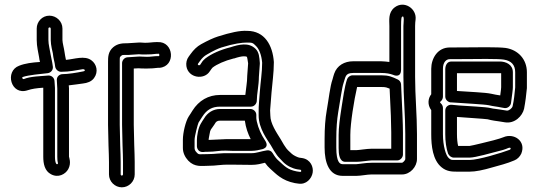

<svg xmlns="http://www.w3.org/2000/svg" viewBox="-20 -710 2297 821"><path d="M192 -593C195 -593 197 -590 197 -588V-539C197 -516 205 -488 206 -482C208 -459 214 -445 216 -425C218 -412 230 -403 241 -403C279 -403 306 -410 333 -414C343 -415 347 -407 337 -405C309 -399 270 -393 248 -393C235 -393 222 -383 223 -367L225 -331V-40C225 -14 229 -13 228 -11C223 -2 215 -11 215 -40V-332V-334L213 -364C212 -377 201 -388 186 -387C155 -384 111 -384 82 -372C76 -371 72 -379 78 -381C101 -389 155 -394 183 -397C196 -398 208 -410 206 -425C203 -449 199 -461 197 -474C193 -500 187 -519 187 -539V-588C187 -591 190 -593 192 -593ZM191 -643C160 -643 137 -617 137 -588V-539C137 -510 144 -486 147 -466C148 -458 149 -452 151 -445C118 -443 87 -439 62 -429C-1 -406 26 -300 98 -324C116 -330 135 -333 165 -335V-331V-40C165 -10 171 21 198 35C229 52 260 35 272 13C286 -13 275 -38 275 -40V-332V-333L274 -345C295 -347 318 -351 335 -353C353 -355 371 -361 382 -376C402 -403 393 -436 371 -452C342 -474 298 -457 262 -454C260 -466 257 -476 256 -487C254 -503 247 -527 247 -539V-588C247 -619 221 -643 191 -643Z M609 -467C591 -467 580 -469 570 -468L525 -465C511 -464 502 -451 502 -440V-176L504 -88C505 -60 506 -37 506 -17V36C506 38 503 41 501 41C499 41 496 38 496 36V-17C496 -37 495 -61 494 -89L492 -176V-445C492 -468 492 -465 497 -470C504 -476 501 -475 525 -475H527L574 -478C583 -477 591 -477 600 -477C618 -477 637 -478 650 -480H655C659 -480 660 -482 661 -477C662 -471 660 -470 659 -470H653C639 -470 625 -467 609 -467ZM600 -527C590 -527 581 -529 572 -528L524 -525C506 -525 484 -525 464 -508C442 -489 442 -465 442 -445V-176L444 -87C445 -59 446 -36 446 -17V36C446 66 471 91 501 91C531 91 556 66 556 36V-17C556 -38 555 -60 554 -90L552 -176V-417L572 -418C581 -417 594 -417 609 -417C625 -417 640 -418 655 -420H660H662C733 -426 724 -534 654 -530H648C634 -530 619 -527 600 -527Z M1078 -279C1078 -307 1087 -346 1087 -381L1091 -437V-441C1089 -466 1088 -486 1073 -501C1043 -531 1000 -519 966 -508C922 -497 884 -480 858 -460C852 -455 846 -449 842 -442L836 -433C831 -428 823 -433 827 -438L835 -449C844 -462 854 -471 865 -477C892 -493 914 -503 927 -507C981 -524 1015 -528 1036 -528C1060 -528 1061 -527 1075 -513C1088 -500 1098 -476 1101 -442C1101 -401 1094 -359 1091 -317C1090 -298 1085 -251 1086 -236V-216C1086 -161 1123 -113 1138 -89L1152 -65C1161 -50 1168 -41 1176 -33L1191 -17C1207 -1 1229 10 1251 14L1265 16C1269 17 1270 26 1263 25L1249 23C1208 15 1198 1 1169 -25C1163 -30 1155 -40 1146 -55C1141 -64 1131 -69 1121 -67C1095 -63 1077 -55 1056 -55H967C918 -56 901 -51 869 -51C831 -51 831 -47 821 -58C814 -65 812 -71 812 -77V-112C812 -128 826 -180 829 -186C835 -196 839 -202 845 -211C864 -241 887 -254 921 -254H1053C1068 -254 1078 -268 1078 -279ZM1029 -304H921C871 -304 830 -280 803 -237C798 -228 792 -220 787 -212C774 -192 762 -143 762 -112V-77C762 -57 771 -38 785 -23C813 6 843 -1 869 -1C908 -1 922 -7 966 -6C989 -6 1019 -5 1056 -5C1079 -5 1097 -10 1113 -14C1120 -4 1128 5 1136 12C1161 34 1185 62 1241 73L1255 75C1290 81 1313 53 1317 28C1321 4 1308 -28 1273 -34L1259 -36C1251 -38 1234 -46 1227 -53L1211 -68C1208 -71 1202 -78 1194 -91L1180 -115C1162 -144 1136 -182 1136 -216C1136 -223 1135 -230 1135 -238C1135 -244 1140 -294 1141 -314C1144 -353 1151 -397 1151 -443V-445C1146 -516 1112 -578 1037 -578C1006 -580 966 -571 912 -554C893 -548 869 -537 840 -521C822 -511 808 -497 795 -479L787 -468C778 -456 775 -441 777 -427C785 -376 853 -367 877 -405L884 -415C886 -418 889 -421 889 -421C907 -435 940 -450 979 -460H981C1016 -472 1031 -470 1036 -467C1037 -463 1039 -455 1041 -439L1037 -384V-382C1037 -359 1032 -334 1029 -304ZM1051 -244H921C892 -244 867 -228 853 -204C843 -188 832 -176 826 -145C823 -130 822 -121 822 -112V-85C822 -75 829 -58 850 -60C855 -61 861 -61 869 -61C900 -61 921 -67 945 -66C955 -66 964 -65 972 -65H1056C1073 -65 1088 -69 1097 -71C1097 -71 1136 -76 1113 -110C1097 -134 1085 -160 1078 -191C1076 -199 1076 -206 1076 -208V-219C1076 -234 1062 -244 1051 -244ZM1052 -115H972H946C934 -115 872 -111 872 -112C872 -113 873 -122 876 -136C880 -160 881 -153 897 -178C904 -191 909 -194 921 -194H1027C1031 -164 1040 -139 1052 -115Z M1568 -14C1543 -14 1512 -8 1504 -8H1445C1434 -8 1418 -15 1418 -79V-116C1418 -161 1421 -199 1426 -229C1435 -280 1442 -335 1449 -355C1458 -380 1455 -398 1490 -398H1610C1631 -398 1648 -395 1661 -390C1661 -390 1695 -373 1695 -413V-599C1695 -631 1697 -637 1699 -638C1711 -648 1705 -609 1705 -599V-381C1705 -297 1713 -214 1713 -137V-30C1713 -24 1702 -14 1699 -14ZM1568 36H1699C1734 36 1763 3 1763 -30V-137C1763 -217 1755 -301 1755 -381V-599C1755 -609 1756 -619 1757 -626C1763 -673 1708 -710 1667 -678C1639 -656 1645 -622 1645 -599V-445C1636 -446 1622 -448 1610 -448H1490C1453 -448 1421 -430 1409 -395C1406 -388 1405 -380 1402 -371C1391 -340 1386 -287 1377 -237C1371 -203 1368 -163 1368 -116V-79C1368 -15 1387 42 1445 42H1504C1523 42 1550 36 1568 36ZM1457 -18H1504C1523 -18 1558 -24 1568 -24H1678C1693 -24 1703 -38 1703 -49V-143C1703 -179 1700 -247 1695 -349C1695 -358 1688 -367 1681 -370C1656 -382 1642 -388 1610 -388H1488C1477 -388 1467 -380 1464 -371C1453 -339 1446 -284 1441 -254C1433 -203 1428 -163 1428 -133V-77C1428 -51 1431 -18 1457 -18ZM1507 -338H1610C1634 -338 1633 -335 1646 -331C1651 -240 1653 -176 1653 -144V-74H1568C1549 -74 1514 -68 1504 -68H1478V-77V-133C1478 -183 1494 -282 1507 -338Z M1884 -413V-297C1884 -282 1898 -272 1909 -272H1913C1965 -268 2052 -264 2070 -260C2091 -255 2108 -254 2120 -251C2125 -250 2131 -249 2137 -248C2151 -246 2163 -257 2165 -269C2170 -307 2173 -327 2173 -337V-401C2173 -435 2142 -447 2117 -447H1910C1892 -447 1884 -431 1884 -413ZM2123 -397V-337C2123 -335 2122 -322 2119 -302C2106 -304 2093 -306 2081 -309C2054 -315 1986 -317 1934 -321V-397H2117ZM1921 -36H1988C2013 -36 2088 -58 2101 -61C2123 -66 2140 -71 2153 -77C2159 -80 2164 -77 2164 -77C2164 -76 2162 -70 2161 -70C2124 -56 2025 -26 1988 -26H1933C1910 -26 1910 -25 1900 -33C1886 -44 1874 -88 1874 -136V-249C1874 -256 1870 -264 1865 -268C1860 -273 1861 -274 1865 -277C1871 -282 1874 -290 1874 -297V-416C1874 -444 1888 -457 1903 -457C1970 -457 2022 -458 2059 -458C2097 -458 2124 -457 2135 -455C2166 -450 2183 -433 2183 -401V-336C2180 -305 2178 -283 2172 -256C2170 -247 2156 -236 2147 -237C2135 -239 2127 -240 2122 -241L2101 -244C2092 -245 2084 -246 2077 -248C2058 -253 1980 -256 1943 -259L1911 -262C1898 -263 1884 -254 1884 -237V-136C1884 -105 1888 -76 1896 -53C1901 -43 1910 -36 1921 -36ZM1824 -416V-307C1810 -289 1807 -262 1824 -239V-136C1824 -87 1830 -25 1869 6C1890 23 1912 24 1933 24H1988C2013 24 2044 18 2088 5C2113 -2 2149 -11 2179 -24C2192 -29 2203 -40 2209 -53C2231 -107 2177 -143 2132 -123C2124 -120 2110 -115 2090 -110C2078 -107 1999 -87 1988 -86H1939C1936 -98 1934 -116 1934 -136V-210C1969 -207 2053 -202 2065 -200C2074 -198 2083 -195 2093 -194L2114 -191C2118 -190 2127 -189 2139 -187C2181 -180 2214 -214 2221 -245C2227 -276 2230 -303 2233 -333V-335V-401C2233 -457 2195 -497 2142 -505C2125 -507 2099 -508 2059 -508C2022 -508 1970 -507 1903 -507C1851 -507 1824 -460 1824 -416Z"/></svg>

Font: Squarish
Style: Fog
Weight: 400
Foundry: Cannot Into Space Fonts
Version: Version 0.272